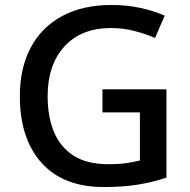

<svg xmlns="http://www.w3.org/2000/svg" viewBox="-20 -744 767 774"><path d="M393 -384H651V-28Q594 -9 534.5 0.5Q475 10 399 10Q235 10 147.5 -87.5Q60 -185 60 -357Q60 -469 103.5 -551.5Q147 -634 230 -679Q313 -724 431 -724Q490 -724 544 -712.5Q598 -701 644 -681L605 -591Q568 -607 522.5 -619Q477 -631 427 -631Q308 -631 240 -557Q172 -483 172 -356Q172 -275 197 -213.5Q222 -152 276 -117Q330 -82 417 -82Q460 -82 489.5 -86.5Q519 -91 544 -97V-291H393Z"/></svg>

Font: Noto Sans Telugu Medium
Style: Regular
Weight: 500
Designer: Jelle Bosma - Monotype Design Team
Foundry: Monotype Imaging Inc.
Version: Version 2.005; ttfautohint (v1.8.4.7-5d5b)